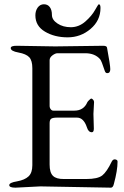

<svg xmlns="http://www.w3.org/2000/svg" viewBox="-20 -865 575 890"><path d="M438 -845.2Q445.8 -845.2 445.8 -828.1Q445.8 -770 399.9 -731Q354 -691.9 293.5 -691.9Q232.9 -691.9 188.5 -718.3Q144 -744.6 144 -793.9Q144 -814.9 154.8 -830.1Q166 -845.2 183.6 -845.2Q201.2 -845.2 210.9 -832Q220.7 -818.8 220.7 -795.9Q220.7 -772.9 246.6 -755.9Q272 -738.8 309.1 -738.8Q346.2 -739.3 376 -765.6Q405.8 -792 420.4 -818.4Q435.1 -844.7 438 -845.2ZM405.8 -252Q389.6 -252 382.8 -274.9Q367.7 -319.8 336.9 -319.8H244.1Q225.6 -319.8 217.8 -314.9Q210 -310.1 210 -293.9V-102.1Q210 -64.9 225.6 -49.8Q241.2 -34.7 275.9 -35.2H379.9Q433.1 -35.2 454.1 -51.8Q475.1 -68.4 498 -116.2Q503.9 -127.9 514.6 -126Q525.4 -124 524.9 -115.2Q524.9 -75.2 507.8 -12.2Q503.9 4.9 494.1 4.9L167 -1L51.8 4.9Q22.9 4.9 22.9 -6.8Q22.9 -18.6 59.1 -24.4Q94.7 -30.8 112.3 -47.4Q129.9 -64 129.9 -99.1V-548.8Q129.9 -584 115.7 -599.6Q101.1 -615.2 65.4 -621.6Q29.8 -627.9 29.8 -642.1Q29.8 -653.3 59.1 -652.8L235.8 -649.9L458 -652.8Q475.1 -652.8 476.1 -644Q491.2 -563 491.2 -544.4Q491.2 -525.9 477.1 -525.9Q469.2 -525.9 465.8 -536.1Q450.7 -583 443.8 -590.8Q419.9 -617.7 377 -618.2H246.1Q236.3 -618.2 223.1 -608.4Q210 -598.6 210 -585.9V-374Q210 -365.2 215.3 -358.4Q220.7 -351.6 228 -352.1H324.2Q368.2 -352.1 384.8 -391.1Q386.7 -395 393.6 -401.4Q400.4 -408.2 403.3 -408.2Q406.2 -408.2 411.1 -403.3Q416 -398.4 416 -392.1L413.1 -336.9L415 -269Q415 -252 405.8 -252Z"/></svg>

Font: EBGaramond
Style: Regular
Weight: 400
Version: Version 000.012g